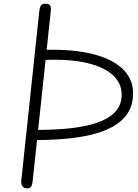

<svg xmlns="http://www.w3.org/2000/svg" viewBox="-20 -1024 749 1044"><path d="M172.5 -262.5 177.5 -317.5Q275 -317.5 358.8 -326.2Q442.5 -335 505.8 -356.2Q569 -377.5 604.8 -414Q640.5 -450.5 641.5 -505.5Q643 -568 596 -613.2Q549 -658.5 454.2 -681.2Q359.5 -704 216.5 -698L227.5 -753Q382 -757 490.5 -728.5Q599 -700 654 -642.2Q709 -584.5 703 -500Q699 -442.5 669.8 -401.8Q640.5 -361 590.8 -334Q541 -307 475.2 -291.2Q409.5 -275.5 332.8 -269Q256 -262.5 172.5 -262.5ZM127.5 0Q109 0 101.5 -12Q94 -24 95.5 -39.5L194 -967Q196 -984.5 203 -994.2Q210 -1004 229 -1004Q245 -1004 251.8 -995.2Q258.5 -986.5 256 -962L157.5 -39Q156 -25 151.2 -12.5Q146.5 0 127.5 0Z"/></svg>

Font: Edu NSW ACT Hand
Style: Regular
Weight: 400
Designer: Tina and Corey Anderson, Eben Sorkin, Mirko Velimirovic
Foundry: Sorkin Type Co.
Version: Version 2.000